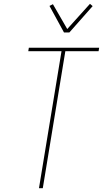

<svg xmlns="http://www.w3.org/2000/svg" viewBox="-20 -985 540 1005"><path d="M184 0 302 -717H128L131 -735H499L496 -717H322L204 0ZM315 -815 239 -954 257 -963 332 -833 451 -965 465 -953 343 -815Z"/></svg>

Font: Iosevka SS18 Thin
Style: Italic
Weight: 100
Italic angle: -9°
Monospace: yes
Designer: Belleve Invis
Foundry: Belleve Invis
Version: Version 25.1.1; ttfautohint (v1.8.4)